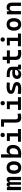

<svg xmlns="http://www.w3.org/2000/svg" viewBox="3115 -3906 801 7071"><g transform="rotate(-90 3515.5 -370.5)"><path d="M417 0H536.1V-405.3C536.1 -491.2 505.4 -527.3 435.1 -527.3C383.3 -527.3 352.5 -497.1 348.1 -453.1H337.4C328.1 -502.9 299.3 -527.3 257.3 -527.3C208.5 -527.3 180.2 -502 174.8 -453.1H164.6L157.7 -517.6H49.8V0H169.4V-359.4C169.4 -401.4 183.1 -422.4 211.4 -422.4C234.9 -422.4 246.6 -407.7 246.6 -378.4V0H340.8V-359.4C340.8 -401.4 354.5 -422.4 382.3 -422.4C405.8 -422.4 417 -404.8 417 -368.7Z M878.9 9.8C1025.9 9.8 1110.4 -87.9 1110.4 -258.8C1110.4 -429.7 1025.9 -527.3 878.9 -527.3C731.9 -527.3 647.5 -429.7 647.5 -258.8C647.5 -87.9 731.9 9.8 878.9 9.8ZM878.9 -102.5C810.5 -102.5 771.5 -159.2 771.5 -258.8C771.5 -358.9 810.5 -415 878.9 -415C947.3 -415 986.3 -358.9 986.3 -258.8C986.3 -159.2 947.3 -102.5 878.9 -102.5Z M1390.1 9.8C1596.2 9.8 1713.4 -100.6 1713.4 -293C1713.4 -442.4 1637.2 -527.3 1503.9 -527.3C1427.7 -527.3 1386.7 -493.2 1379.4 -423.8H1367.2V-732.4H1246.6V0C1294.9 5.9 1341.3 9.8 1390.1 9.8ZM1367.2 -291C1367.2 -376 1407.2 -417.5 1486.8 -417.5C1553.7 -417.5 1591.3 -372.6 1591.3 -293C1591.3 -170.4 1525.9 -100.1 1410.6 -100.1C1396.5 -100.1 1381.8 -100.1 1367.2 -100.6Z M1831.1 0H2300.8V-109.4H2145V-517.6H1860.4V-408.2H2024.9V-109.4H1831.1ZM2080.1 -592.3C2126.5 -592.3 2159.7 -625.5 2159.7 -671.9C2159.7 -718.3 2126.5 -751.5 2080.1 -751.5C2033.7 -751.5 2000.5 -718.3 2000.5 -671.9C2000.5 -625.5 2033.7 -592.3 2080.1 -592.3Z M2713.9 9.8C2771.5 9.8 2818.8 3.9 2873 -10.7L2859.4 -128.4C2815.4 -115.7 2783.2 -109.9 2752.9 -109.9C2670.9 -109.9 2655.8 -140.6 2655.8 -212.4V-732.4H2386.7V-623H2535.6V-207.5C2535.6 -55.7 2587.4 9.8 2713.9 9.8Z M3002.9 0H3472.7V-109.4H3316.9V-517.6H3032.2V-408.2H3196.8V-109.4H3002.9ZM3252 -592.3C3298.3 -592.3 3331.5 -625.5 3331.5 -671.9C3331.5 -718.3 3298.3 -751.5 3252 -751.5C3205.6 -751.5 3172.4 -718.3 3172.4 -671.9C3172.4 -625.5 3205.6 -592.3 3252 -592.3Z M3768.6 9.8C3947.8 9.8 4030.3 -41.5 4030.3 -151.9C4030.3 -229 3984.4 -271 3887.7 -295.9L3762.7 -329.6C3732.4 -337.4 3718.8 -345.7 3718.8 -367.7C3718.8 -400.9 3764.2 -415 3872.1 -415C3905.8 -415 3947.3 -413.1 4003.9 -408.2L4016.6 -517.6C3966.3 -523.9 3921.4 -527.3 3875 -527.3C3683.1 -527.3 3594.7 -476.1 3594.7 -363.8C3594.7 -290.5 3633.8 -254.4 3716.3 -231.9L3865.2 -190.4C3891.6 -183.1 3903.8 -173.3 3903.8 -151.4C3903.8 -117.2 3863.3 -102.5 3768.6 -102.5C3731 -102.5 3677.2 -107.9 3601.1 -118.2L3586.9 -4.9C3632.8 5.4 3689.9 9.8 3768.6 9.8Z M4494.1 4.9 4671.9 0V-97.7L4593.8 -108.4V-309.6C4593.8 -446.3 4506.8 -518.6 4326.2 -521L4216.8 -522.5L4207 -413.6L4335.9 -410.2C4430.2 -407.7 4478 -380.9 4478 -320.3V-310.1C4448.2 -316.4 4416 -319.3 4375.5 -319.3C4227.5 -319.3 4143.6 -256.8 4143.6 -143.6C4143.6 -45.4 4206.5 9.8 4315.9 9.8C4408.7 9.8 4467.8 -29.8 4476.1 -109.4H4487.3ZM4478 -212.9V-200.2C4478 -146.5 4432.6 -90.3 4342.3 -90.3C4291 -90.3 4263.2 -111.8 4263.2 -151.4C4263.2 -196.3 4303.2 -219.2 4378.4 -219.2C4412.6 -219.2 4442.9 -219.2 4478 -212.9Z M5084 9.8C5131.3 9.8 5170.9 5.9 5214.8 -2L5203.1 -112.3C5158.2 -106.4 5124.5 -102.5 5093.8 -102.5C5001 -102.5 4963.4 -136.7 4963.4 -217.3V-408.2H5195.3V-517.6H4963.4V-673.8H4843.3V-517.6H4716.8V-408.2H4843.3V-207.5C4843.3 -55.7 4913.6 9.8 5084 9.8Z M5346.7 0H5816.4V-109.4H5660.6V-517.6H5376V-408.2H5540.5V-109.4H5346.7ZM5595.7 -592.3C5642.1 -592.3 5675.3 -625.5 5675.3 -671.9C5675.3 -718.3 5642.1 -751.5 5595.7 -751.5C5549.3 -751.5 5516.1 -718.3 5516.1 -671.9C5516.1 -625.5 5549.3 -592.3 5595.7 -592.3Z M6152.3 9.8C6299.3 9.8 6383.8 -87.9 6383.8 -258.8C6383.8 -429.7 6299.3 -527.3 6152.3 -527.3C6005.4 -527.3 5920.9 -429.7 5920.9 -258.8C5920.9 -87.9 6005.4 9.8 6152.3 9.8ZM6152.3 -102.5C6084 -102.5 6044.9 -159.2 6044.9 -258.8C6044.9 -358.9 6084 -415 6152.3 -415C6220.7 -415 6259.8 -358.9 6259.8 -258.8C6259.8 -159.2 6220.7 -102.5 6152.3 -102.5Z M6833.5 0H6954.1V-336.9C6954.1 -458 6891.6 -527.3 6782.2 -527.3C6701.2 -527.3 6663.1 -493.2 6654.8 -423.8H6641.1L6630.9 -517.6H6522.5V0H6643.1V-271.5C6643.1 -367.7 6679.7 -415 6752 -415C6803.7 -415 6833.5 -379.9 6833.5 -317.4Z"/></g></svg>

Font: Cascadia Mono SemiBold
Style: Regular
Weight: 600
Monospace: yes
Designer: Aaron Bell
Foundry: Saja Typeworks
Version: Version 2404.023